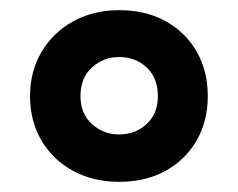

<svg xmlns="http://www.w3.org/2000/svg" viewBox="-20 -744 468 377"><path d="M214 -387Q163 -387 123.5 -408.5Q84 -430 61.5 -468Q39 -506 39 -555Q39 -604 61.5 -642Q84 -680 123.5 -702Q163 -724 214 -724Q266 -724 305 -702.5Q344 -681 366 -643Q388 -605 388 -555Q388 -506 366 -468Q344 -430 305 -408.5Q266 -387 214 -387ZM214 -480Q246 -480 268 -500.5Q290 -521 290 -555Q290 -591 268 -611.5Q246 -632 214 -632Q183 -632 160.5 -611.5Q138 -591 138 -555Q138 -521 160.5 -500.5Q183 -480 214 -480Z"/></svg>

Font: Noto IKEA Simplified Chinese
Style: Bold
Weight: 700
Designer: Monotype Design Team
Foundry: Monotype Imaging Inc.
Version: Version 1.100